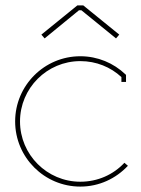

<svg xmlns="http://www.w3.org/2000/svg" viewBox="-20 -681 522 710"><path d="M277 9C347 9 409 -21 453 -68L440 -79C399 -35 341 -9 277 -9C154 -9 54 -109 54 -232C54 -355 154 -455 277 -455C336 -455 389 -433 429 -396V-378H446V-404L444 -406C400 -448 341 -473 277 -473C144 -473 36 -365 36 -232C36 -99 144 9 277 9ZM272 -643H281L409 -539L421 -553L288 -661H266L133 -553L145 -539Z"/></svg>

Font: Rawengulk
Style: Light
Weight: 300
Version: Version 0.9